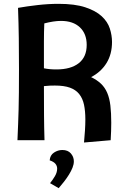

<svg xmlns="http://www.w3.org/2000/svg" viewBox="-20 -731 652 1001"><path d="M74 -690Q119 -698 175.5 -704.5Q232 -711 285 -711Q370 -711 424.5 -693Q479 -675 510 -646.5Q541 -618 552.5 -582.5Q564 -547 564 -512Q564 -449 535.5 -402.5Q507 -356 455 -329Q486 -314 506.5 -294.5Q527 -275 539 -247Q551 -219 555.5 -180.5Q560 -142 560 -91Q560 -50 557 0L418 12Q421 -21 423 -51Q425 -81 425 -108Q425 -152 418 -185Q411 -218 393 -240.5Q375 -263 344.5 -274Q314 -285 266 -285Q255 -285 240 -284.5Q225 -284 209 -282Q209 -199 209.5 -132Q210 -65 212 0H71Q73 -48 74.5 -84.5Q76 -121 77 -160.5Q78 -200 78.5 -249Q79 -298 79 -371Q79 -455 78 -532Q77 -609 74 -690ZM298 -622Q278 -622 256 -618.5Q234 -615 211 -609Q209 -567 209 -514.5Q209 -462 209 -388V-375Q237 -369 274 -369Q349 -369 390.5 -401.5Q432 -434 432 -497Q432 -555 396.5 -588.5Q361 -622 298 -622ZM239 105Q241 78 261.5 64.5Q282 51 305 51Q334 51 349.5 69Q365 87 365 110Q365 126 358 143.5Q351 161 339.5 179.5Q328 198 314 216Q300 234 286 250L241 224Q254 208 266 188Q278 168 278 148Q278 134 269 123Q260 112 239 105Z"/></svg>

Font: Cantora One
Style: Regular
Weight: 400
Designer: Pablo Impallari, Rodrigo Fuenzalida
Foundry: Pablo Impallari
Version: Version 1.002; ttfautohint (v0.8) -G 200 -r 50